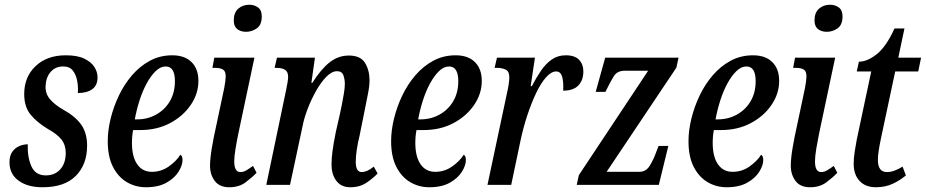

<svg xmlns="http://www.w3.org/2000/svg" viewBox="-20 -779 3901 809"><path d="M159 10Q96 10 58 -18Q20 -46 20 -95Q20 -124 32.5 -140.5Q45 -157 62.5 -164Q80 -171 97 -171Q95 -118 112 -79Q129 -40 173 -40Q211 -40 234 -65.5Q257 -91 257 -135Q257 -168 239 -191Q221 -214 181 -236Q135 -264 108.5 -296.5Q82 -329 82 -383Q82 -455 130 -500.5Q178 -546 257 -546Q306 -546 335 -532Q364 -518 377.5 -497Q391 -476 391 -453Q391 -419 368.5 -403Q346 -387 308 -387Q310 -414 305 -439.5Q300 -465 286.5 -482Q273 -499 246 -499Q213 -499 193 -475.5Q173 -452 172 -415Q171 -384 191 -360.5Q211 -337 248 -316Q297 -289 322 -254Q347 -219 347 -165Q347 -86 299.5 -38Q252 10 159 10Z M595 10Q551 10 514.5 -11.5Q478 -33 456 -76Q434 -119 434 -184Q434 -229 446 -278.5Q458 -328 480.5 -375.5Q503 -423 536 -461.5Q569 -500 611.5 -523Q654 -546 706 -546Q758 -546 787 -517.5Q816 -489 816 -438Q816 -384 783.5 -336.5Q751 -289 696 -260Q641 -231 571 -231H541Q536 -207 536 -177Q536 -119 558 -87Q580 -55 620 -55Q659 -55 691 -77.5Q723 -100 740 -127Q749 -122 749 -105Q749 -82 732 -55Q715 -28 681 -9Q647 10 595 10ZM557 -276Q602 -276 638.5 -296.5Q675 -317 696 -353Q717 -389 717 -437Q717 -499 678 -499Q656 -499 635.5 -479Q615 -459 597.5 -426.5Q580 -394 567.5 -354.5Q555 -315 548 -276Z M1017 -645Q994 -645 979.5 -656.5Q965 -668 965 -693Q965 -726 984 -742.5Q1003 -759 1030 -759Q1052 -759 1067.5 -747.5Q1083 -736 1083 -710Q1083 -674 1062 -659.5Q1041 -645 1017 -645ZM946 10Q905 10 885 -16.5Q865 -43 865 -81Q865 -110 872.5 -155Q880 -200 890 -244L925 -409Q931 -441 931 -458Q931 -479 919.5 -486Q908 -493 887 -493H875L883 -536H1052L984 -215Q978 -186 972.5 -153Q967 -120 967 -99Q967 -54 993 -54Q1006 -54 1018.5 -61.5Q1031 -69 1046 -80L1061 -51Q1042 -31 1014.5 -10.5Q987 10 946 10Z M1456 10Q1417 10 1396.5 -18Q1376 -46 1377 -89Q1377 -112 1381 -142.5Q1385 -173 1395 -223L1413 -302Q1416 -316 1420.5 -338.5Q1425 -361 1429 -385Q1433 -409 1433 -426Q1433 -444 1427 -461.5Q1421 -479 1400 -479Q1378 -479 1355 -455.5Q1332 -432 1311.5 -395.5Q1291 -359 1276 -319.5Q1261 -280 1255 -248L1202 0H1102L1186 -402Q1189 -417 1191.5 -431.5Q1194 -446 1194 -455Q1194 -477 1181 -485Q1168 -493 1146 -493H1137L1147 -536H1307L1292 -430H1296Q1332 -487 1368.5 -516Q1405 -545 1450 -545Q1499 -545 1518 -514Q1537 -483 1537 -441Q1537 -415 1530 -382Q1523 -349 1518 -321L1495 -207Q1487 -175 1483 -146.5Q1479 -118 1479 -97Q1479 -54 1504 -54Q1527 -54 1555 -77L1571 -48Q1552 -28 1524 -9Q1496 10 1456 10Z M1789 10Q1745 10 1708.5 -11.5Q1672 -33 1650 -76Q1628 -119 1628 -184Q1628 -229 1640 -278.5Q1652 -328 1674.5 -375.5Q1697 -423 1730 -461.5Q1763 -500 1805.5 -523Q1848 -546 1900 -546Q1952 -546 1981 -517.5Q2010 -489 2010 -438Q2010 -384 1977.5 -336.5Q1945 -289 1890 -260Q1835 -231 1765 -231H1735Q1730 -207 1730 -177Q1730 -119 1752 -87Q1774 -55 1814 -55Q1853 -55 1885 -77.5Q1917 -100 1934 -127Q1943 -122 1943 -105Q1943 -82 1926 -55Q1909 -28 1875 -9Q1841 10 1789 10ZM1751 -276Q1796 -276 1832.5 -296.5Q1869 -317 1890 -353Q1911 -389 1911 -437Q1911 -499 1872 -499Q1850 -499 1829.5 -479Q1809 -459 1791.5 -426.5Q1774 -394 1761.5 -354.5Q1749 -315 1742 -276Z M2115 -381Q2126 -429 2126 -453Q2126 -479 2110 -486Q2094 -493 2077 -493H2064L2074 -536H2234L2216 -416H2221Q2239 -451 2259 -480.5Q2279 -510 2304.5 -528Q2330 -546 2364 -546Q2402 -546 2420 -527Q2438 -508 2438 -478Q2438 -441 2417 -419Q2396 -397 2353 -397Q2355 -434 2348.5 -456Q2342 -478 2323 -478Q2303 -478 2281 -453.5Q2259 -429 2239 -387Q2219 -345 2201.5 -292Q2184 -239 2172 -181L2134 0H2034Z M2410 0 2419 -41 2711 -481H2613Q2581 -481 2567 -459Q2553 -437 2533 -396L2531 -392H2490L2530 -536H2839L2830 -494L2536 -55H2674Q2702 -55 2718 -81Q2734 -107 2746 -141L2755 -164H2796L2756 0Z M3042 10Q2998 10 2961.5 -11.5Q2925 -33 2903 -76Q2881 -119 2881 -184Q2881 -229 2893 -278.5Q2905 -328 2927.5 -375.5Q2950 -423 2983 -461.5Q3016 -500 3058.5 -523Q3101 -546 3153 -546Q3205 -546 3234 -517.5Q3263 -489 3263 -438Q3263 -384 3230.5 -336.5Q3198 -289 3143 -260Q3088 -231 3018 -231H2988Q2983 -207 2983 -177Q2983 -119 3005 -87Q3027 -55 3067 -55Q3106 -55 3138 -77.5Q3170 -100 3187 -127Q3196 -122 3196 -105Q3196 -82 3179 -55Q3162 -28 3128 -9Q3094 10 3042 10ZM3004 -276Q3049 -276 3085.5 -296.5Q3122 -317 3143 -353Q3164 -389 3164 -437Q3164 -499 3125 -499Q3103 -499 3082.5 -479Q3062 -459 3044.5 -426.5Q3027 -394 3014.5 -354.5Q3002 -315 2995 -276Z M3464 -645Q3441 -645 3426.5 -656.5Q3412 -668 3412 -693Q3412 -726 3431 -742.5Q3450 -759 3477 -759Q3499 -759 3514.5 -747.5Q3530 -736 3530 -710Q3530 -674 3509 -659.5Q3488 -645 3464 -645ZM3393 10Q3352 10 3332 -16.5Q3312 -43 3312 -81Q3312 -110 3319.5 -155Q3327 -200 3337 -244L3372 -409Q3378 -441 3378 -458Q3378 -479 3366.5 -486Q3355 -493 3334 -493H3322L3330 -536H3499L3431 -215Q3425 -186 3419.5 -153Q3414 -120 3414 -99Q3414 -54 3440 -54Q3453 -54 3465.5 -61.5Q3478 -69 3493 -80L3508 -51Q3489 -31 3461.5 -10.5Q3434 10 3393 10Z M3670 10Q3627 10 3602 -16.5Q3577 -43 3577 -89Q3577 -113 3581.5 -141.5Q3586 -170 3590 -191L3651 -478H3590L3599 -519Q3634 -519 3674 -550.5Q3714 -582 3749 -659H3791L3765 -536H3861L3849 -478H3752L3692 -196Q3686 -168 3682.5 -144.5Q3679 -121 3679 -105Q3679 -54 3717 -54Q3734 -54 3751.5 -61Q3769 -68 3783 -77L3797 -40Q3771 -18 3740 -4Q3709 10 3670 10Z"/></svg>

Font: Noto Serif ExtraCondensed Medium
Style: Italic
Weight: 500
Width: 2
Italic angle: -12°
Designer: Monotype Design Team
Foundry: Monotype Imaging Inc.
Version: Version 2.013; ttfautohint (v1.8.4.7-5d5b)